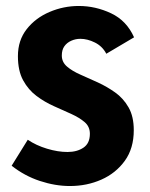

<svg xmlns="http://www.w3.org/2000/svg" viewBox="-20 -606 501 643"><path d="M214 17Q165 17 113.5 0Q62 -17 19 -51L73 -138Q101 -119 137.5 -108Q174 -97 206 -97Q238 -97 259.5 -111.5Q281 -126 281 -158Q281 -182 263.5 -197Q246 -212 218.5 -224.5Q191 -237 160.5 -250.5Q130 -264 102.5 -284.5Q75 -305 57.5 -337Q40 -369 40 -418Q40 -471 69.5 -508.5Q99 -546 146 -566Q193 -586 244 -586Q300 -586 352 -561.5Q404 -537 429 -481L336 -426Q323 -451 298 -463.5Q273 -476 249 -476Q233 -476 218.5 -469.5Q204 -463 195.5 -451Q187 -439 187 -420Q187 -398 204.5 -383Q222 -368 249.5 -356Q277 -344 307.5 -330Q338 -316 365.5 -296.5Q393 -277 410.5 -246.5Q428 -216 428 -170Q428 -109 398 -67.5Q368 -26 319.5 -4.5Q271 17 214 17Z"/></svg>

Font: Yaldevi ExtraLight
Style: Bold
Weight: 700
Version: Version 1.100